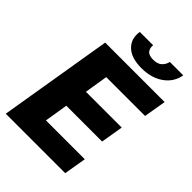

<svg xmlns="http://www.w3.org/2000/svg" viewBox="-260 -1039 1158 1158"><g transform="rotate(45 318.5 -460.0)"><path d="M9.6 0 130.3 -727.3H637.4L613.3 -584.5H282L257.8 -435.4H563.2L539.1 -292.3H233.7L209.5 -142.8H540.8L516.7 0ZM232.6 -920.5H346.2Q342.7 -896.7 355.5 -877.8Q369 -858.7 407.3 -858.7Q445.7 -858.7 464.8 -877.5Q484 -896.3 488.3 -920.5H603Q591.6 -853.7 535.2 -813.2Q478.3 -772.7 393.5 -772.7Q307.5 -772.7 264.9 -813.2Q221.6 -854.4 232.6 -920.5Z"/></g></svg>

Font: Inter P Extra Bold
Style: Italic
Weight: 800
Italic angle: 9.39999°
Designer: Rasmus Andersson
Foundry: rsms
Version: Version 3.018;git-588b23468